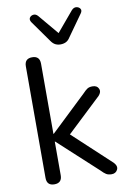

<svg xmlns="http://www.w3.org/2000/svg" viewBox="-102 -1004 708 1070"><g transform="rotate(-10 252.0 -468.5)"><path d="M286 -755Q270 -755 257 -761.5Q244 -768 233 -784L147 -905Q137 -920 143.5 -931Q150 -942 164.5 -944Q179 -946 191 -932L286 -819L381 -932Q394 -946 408.5 -944Q423 -942 430 -931Q437 -920 426 -905L340 -784Q330 -768 316.5 -761.5Q303 -755 286 -755ZM117 7Q74 7 74 -37V-668Q74 -712 117 -712Q160 -712 160 -668V-271H162L365 -464Q379 -479 390 -486.5Q401 -494 420 -494Q446 -494 454.5 -474.5Q463 -455 444 -435L250 -252L464 -53Q484 -31 474 -12Q464 7 441 7Q422 7 410 -0.5Q398 -8 383 -24L162 -227H160V-37Q160 7 117 7Z"/></g></svg>

Font: Chiron GoRound TC N
Style: Regular
Weight: 350
Designer: Ryoko NISHIZUKA 西塚涼子 (kana, bopomofo & ideographs); Paul D. Hunt (Latin, Greek & Cyrillic); Sandoll Communications 산돌커뮤니
Foundry: Adobe
Version: Version 1.000;hotconv 1.1.1;makeotfexe 2.6.0